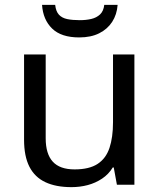

<svg xmlns="http://www.w3.org/2000/svg" viewBox="-20 -760 658 790"><path d="M533 -536V0H461L448 -71H444Q427 -43 400 -25Q373 -7 341 1.5Q309 10 274 10Q210 10 166.5 -10.5Q123 -31 101 -74Q79 -117 79 -185V-536H168V-191Q168 -127 197 -95Q226 -63 287 -63Q347 -63 381.5 -85.5Q416 -108 430.5 -151.5Q445 -195 445 -257V-536ZM464 -740Q461 -700 441.5 -670Q422 -640 388 -623Q354 -606 306 -606Q232 -606 194.5 -642.5Q157 -679 153 -740H207Q210 -713 222.5 -699.5Q235 -686 256.5 -681.5Q278 -677 308 -677Q334 -677 355.5 -682Q377 -687 391.5 -700.5Q406 -714 409 -740Z"/></svg>

Font: Noto Sans Thai
Style: Regular
Weight: 400
Designer: Monotype Design Team
Foundry: Monotype Imaging Inc.
Version: Version 2.001